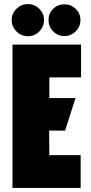

<svg xmlns="http://www.w3.org/2000/svg" viewBox="-20 -918 443 938"><path d="M116 -898Q84 -898 60.5 -875Q37 -852 37 -820Q37 -788 60.5 -764.5Q84 -741 116 -741Q149 -741 172 -764.5Q195 -788 195 -820Q195 -852 172 -875Q149 -898 116 -898ZM295 -897Q262 -897 239.5 -874.5Q217 -852 217 -820Q217 -788 239.5 -765Q262 -742 295 -742Q327 -742 350 -765Q373 -788 373 -820Q373 -852 350 -874.5Q327 -897 295 -897ZM41 0H374V-160H221L220 -280H298L349 -439H221V-540H376V-700H41Z"/></svg>

Font: Advent Pro Black
Style: Regular
Weight: 900
Version: Version 3.000